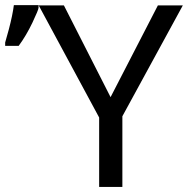

<svg xmlns="http://www.w3.org/2000/svg" viewBox="-136 -735 756 755"><path d="M298.8 -353 484.9 -713.9H583L345.2 -277.8V0H253.9V-272.9L16.1 -713.9H115.2ZM-115.7 -567.9 -101.1 -620.1Q-86.4 -675.8 -81.5 -714.8H15.6V-704.6Q15.6 -696.8 -8.5 -646Q-32.7 -595.2 -62.5 -554.7H-115.7Z"/></svg>

Font: Apple Sans Adjectives
Style: Regular
Weight: 400
Monospace: yes
Foundry: Apple Sans Adjectives
Version: Version 0.01